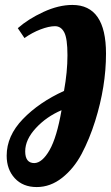

<svg xmlns="http://www.w3.org/2000/svg" viewBox="-20 -718 449 777"><path d="M273 -698Q409 -698 409 -501Q409 -368 365 -228Q342 -155 310.5 -95.5Q279 -36 231.5 1.5Q184 39 128.5 39Q73 39 40 3.5Q7 -32 7 -88Q7 -168 72.5 -236Q138 -304 239 -350Q253 -427 253 -494.5Q253 -562 240 -587Q227 -612 202.5 -612Q178 -612 144 -599Q110 -586 79 -564L52 -604Q94 -641 155.5 -669.5Q217 -698 273 -698ZM119 -58Q151 -59 180.5 -110.5Q210 -162 229 -272Q168 -246 125 -199.5Q82 -153 82 -105.5Q82 -58 119 -58Z"/></svg>

Font: Oleo Script Swash Caps
Style: Regular
Weight: 400
Designer: Soytutype
Foundry: Soytutype
Version: Version 1.002